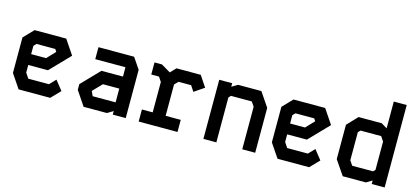

<svg xmlns="http://www.w3.org/2000/svg" viewBox="-62 -1241 3724 1719"><g transform="rotate(15 1800.0 -382.0)"><path d="M148 -549.5 60 -458V-129L147 0H440L521.5 -84.5L452 -172L397.5 -115H206L174 -162.5V-233.5H356.5L532 -415L441.5 -549.5ZM174 -411 197 -434.5H370.5L386 -411.5L312.5 -334H174Z M740 -550V-439H1020V-352.5H820.5L660 -186V-133L749.5 0H965.5L1020 -33V0H1140V-447.5L1070.5 -550ZM784 -155V-157L864.5 -240H1016V-112.5H803.5Z M1260 -548V-436H1331.5L1360 -393.5V-112H1260V0H1620V-112H1480V-402.5L1512 -436H1629.5L1664 -383.5L1756.5 -446.5L1688.5 -548H1464L1415 -497L1329 -548Z M1860 -548V0H1980V-416L1998.5 -436H2191.5L2220 -394V0H2340V-416L2250.5 -548H2034.5L1980 -515.5V-548Z M2548 -549.5 2460 -458V-129L2547 0H2840L2921.5 -84.5L2852 -172L2797.5 -115H2606L2574 -162.5V-233.5H2756.5L2932 -415L2841.5 -549.5ZM2574 -411 2597 -434.5H2770.5L2786 -411.5L2712.5 -334H2574Z M3420 -764H3540V0H3420V-32.5L3366 0H3151.5L3060 -134V-452.5L3151.5 -548.5H3366L3420 -516ZM3180 -155.5 3209 -112.5H3402L3420 -130.5V-393L3391 -436H3200L3180 -416Z"/></g></svg>

Font: Kode Mono
Style: Regular
Weight: 400
Monospace: yes
Designer: Isa Ozler
Foundry: Kadena LLC
Version: Version 1.000;gftools[0.9.28]